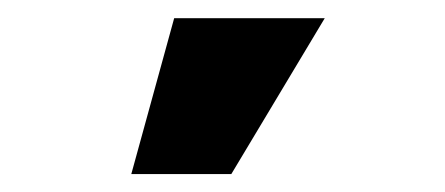

<svg xmlns="http://www.w3.org/2000/svg" viewBox="-20 -804 487 210"><path d="M123.6 -613.6 170.5 -784.1H335.2L233 -613.6Z"/></svg>

Font: Inter P Black
Style: Regular
Weight: 900
Designer: Rasmus Andersson
Foundry: rsms
Version: Version 3.018;git-588b23468